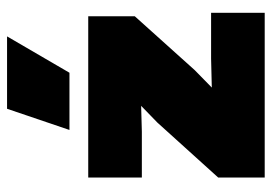

<svg xmlns="http://www.w3.org/2000/svg" viewBox="-133 -637 770 544"><g transform="rotate(-90 252.0 -365.0)"><path d="M215.8 -730H420.9L317.9 -553.2H155.8ZM21 0V-131.8L176.8 -304.2L224.1 -350.1L150.9 -348.1H21V-500H478V-368.2L325.2 -198.2L275.9 -149.9L357.9 -151.9H487.8V0Z"/></g></svg>

Font: Work Sans Black
Style: Regular
Weight: 900
Designer: Wei Huang
Foundry: Wei Huang
Version: Version 2.012